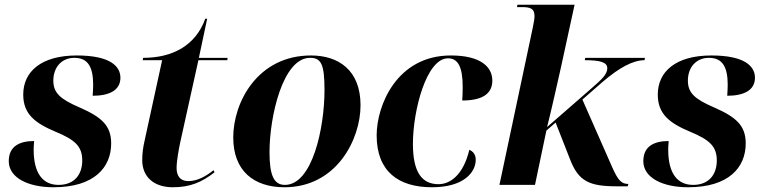

<svg xmlns="http://www.w3.org/2000/svg" viewBox="-20 -780 3231 810"><path d="M206 10C378 10 449 -74 449 -175C449 -250 409 -286 315 -327C234 -362 205 -388 205 -440C205 -494 238 -536 294 -536C352 -536 373 -496 373 -422C373 -408 372 -393 371 -376C441 -376 488 -399 488 -452C488 -501 444 -546 304 -546C154 -546 78 -478 78 -381C78 -298 129 -260 215 -224C297 -190 327 -162 327 -103C327 -45 295 0 227 0C161 0 122 -48 122 -149C122 -160 123 -172 124 -185C61 -185 17 -162 17 -100C17 -31 97 10 206 10Z M709 10C782 10 831 -11 885 -53L881 -62C848 -36 813 -16 774 -16C738 -16 725 -41 725 -71C725 -101 734 -149 740 -178L817 -526H939L940 -536H819L854 -701H846C805 -587 707 -536 584 -536L582 -526H664L591 -191C584 -161 580 -135 580 -103C581 -31 632 10 709 10Z M1180 10C1400 10 1501 -192 1501 -336C1501 -485 1407 -546 1292 -546C1068 -546 964 -350 964 -200C964 -59 1051 10 1180 10ZM1182 0C1136 0 1117 -39 1117 -138C1117 -288 1173 -536 1288 -536C1335 -536 1349 -509 1349 -400C1349 -241 1298 0 1182 0Z M1802 10C1938 10 1987 -54 1987 -106C1987 -130 1974 -142 1960 -148C1933 -36 1875 -3 1830 -3C1760 -3 1722 -53 1722 -173C1722 -314 1779 -534 1870 -534C1911 -534 1932 -500 1932 -413C1932 -389 1931 -371 1930 -356C2027 -356 2057 -393 2057 -440C2057 -497 2009 -546 1882 -546C1654 -546 1569 -335 1569 -209C1569 -56 1662 10 1802 10Z M2581 6H2628L2631 -4C2602 -4 2588 -18 2563 -74L2437 -360L2524 -436C2592 -494 2650 -526 2699 -526L2701 -536H2449L2447 -526C2511 -526 2542 -518 2542 -492C2542 -467 2519 -445 2475 -407L2288 -244C2305 -310 2333 -436 2347 -498L2404 -760H2163L2161 -750H2183C2217 -750 2235 -744 2235 -712C2235 -702 2232 -685 2228 -665L2087 0H2237L2285 -229L2324 -263L2386 -105C2421 -16 2466 6 2581 6Z M2883 10C3055 10 3126 -74 3126 -175C3126 -250 3086 -286 2992 -327C2911 -362 2882 -388 2882 -440C2882 -494 2915 -536 2971 -536C3029 -536 3050 -496 3050 -422C3050 -408 3049 -393 3048 -376C3118 -376 3165 -399 3165 -452C3165 -501 3121 -546 2981 -546C2831 -546 2755 -478 2755 -381C2755 -298 2806 -260 2892 -224C2974 -190 3004 -162 3004 -103C3004 -45 2972 0 2904 0C2838 0 2799 -48 2799 -149C2799 -160 2800 -172 2801 -185C2738 -185 2694 -162 2694 -100C2694 -31 2774 10 2883 10Z"/></svg>

Font: Noto Serif Display
Style: Bold Italic
Weight: 700
Italic angle: -12°
Designer: Monotype Design Team
Foundry: Monotype Imaging Inc.
Version: Version 2.009